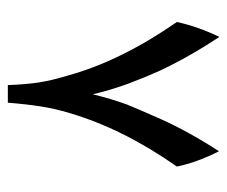

<svg xmlns="http://www.w3.org/2000/svg" viewBox="-66 -528 593 502"><g transform="rotate(-90 231.0 -276.5)"><path d="M187 -392Q198 -428 204 -465.5Q210 -503 214 -553H260Q262 -504 267 -471.5Q272 -439 285 -396Q323 -258 425 -111Q413 -56 386 0Q333 -80 297 -157Q282 -190 263 -240Q245 -291 236 -331Q224 -282 209 -241Q198 -214 172 -155Q139 -81 87 -1Q58 -58 47 -111Q146 -252 187 -392Z"/></g></svg>

Font: Mirza SemiBold
Style: Regular
Weight: 600
Designer: Arabic design by Kourosh Beigpour, Latin design by Eduardo Tunni, engineering by Lasse Fister
Version: Version 1.0010g